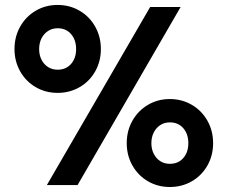

<svg xmlns="http://www.w3.org/2000/svg" viewBox="-20 -748 918 776"><path d="M38.6 -549.8Q38.6 -599.6 61.5 -640.4Q84.5 -681.2 124.3 -704.6Q164.1 -728 212.9 -728Q261.7 -728 301.8 -704.6Q341.8 -681.2 364.7 -640.4Q387.7 -599.6 387.7 -549.8Q387.7 -500 364.7 -459.5Q341.8 -418.9 301.8 -395.8Q261.7 -372.6 212.9 -372.6Q164.1 -372.6 124.3 -395.8Q84.5 -418.9 61.5 -459.7Q38.6 -500.5 38.6 -549.8ZM287.6 -549.8Q287.6 -586.9 267.1 -610.4Q246.6 -633.8 212.9 -633.8Q191.4 -633.8 174.6 -623Q157.7 -612.3 147.9 -593.3Q138.2 -574.2 138.2 -549.8Q138.2 -525.4 147.9 -506.3Q157.7 -487.3 174.6 -476.8Q191.4 -466.3 212.9 -466.3Q246.6 -466.3 267.1 -489.5Q287.6 -512.7 287.6 -549.8ZM586.9 -719.7H710L293.5 0H169.4ZM492.2 -169.4Q492.2 -219.2 515.1 -260Q538.1 -300.8 577.9 -324.2Q617.7 -347.7 666.5 -347.7Q715.3 -347.7 755.4 -324.2Q795.4 -300.8 818.4 -260Q841.3 -219.2 841.3 -169.4Q841.3 -119.6 818.4 -79.1Q795.4 -38.6 755.4 -15.4Q715.3 7.8 666.5 7.8Q617.7 7.8 577.9 -15.4Q538.1 -38.6 515.1 -79.3Q492.2 -120.1 492.2 -169.4ZM741.2 -169.4Q741.2 -206.5 720.7 -230Q700.2 -253.4 666.5 -253.4Q645 -253.4 628.2 -242.7Q611.3 -231.9 601.6 -212.9Q591.8 -193.8 591.8 -169.4Q591.8 -145 601.6 -126Q611.3 -106.9 628.2 -96.4Q645 -85.9 666.5 -85.9Q700.2 -85.9 720.7 -109.1Q741.2 -132.3 741.2 -169.4Z"/></svg>

Font: Reddit Sans
Style: Bold
Weight: 700
Designer: Stephen Hutchings
Foundry: Reddit
Version: Version 1.013